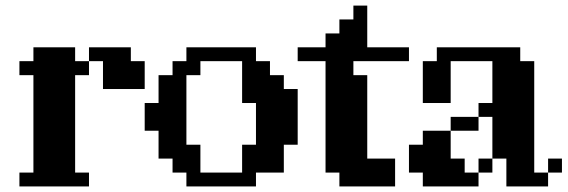

<svg xmlns="http://www.w3.org/2000/svg" viewBox="-20 -670 2040 690"><path d="M299.8 -49.8V0H49.8V-49.8H100.1V-399.9H49.8V-450.2H100.1V-500H250V-450.2H299.8V-500H450.2V-450.2H500V-350.1H350.1V-450.2H299.8V-399.9H250V-49.8Z M899.9 -49.8V0H649.9V-49.8H600.1V-100.1H549.8V-200.2H500V-299.8H549.8V-399.9H600.1V-450.2H649.9V-500H899.9V-450.2H950.2V-399.9H1000V-350.1H1049.8V-149.9H1000V-49.8ZM700.2 -49.8H850.1V-149.9H899.9V-299.8H850.1V-450.2H700.2V-399.9H649.9V-149.9H700.2Z M1199.7 0V-49.8H1149.9V-450.2H1049.8V-500H1149.9V-549.8H1199.7V-600.1H1250V-649.9H1299.8V-500H1449.7V-450.2H1250V-399.9H1299.8V-100.1H1399.9V0Z M1749.5 -100.1V-49.8H1699.7V-100.1H1749.5V-250H1699.7V-200.2H1599.6V-100.1H1649.9V-49.8H1699.7V0H1499.5V-49.8H1449.7V-149.9H1499.5V-200.2H1599.6V-250H1699.7V-299.8H1749.5V-450.2H1599.6V-299.8H1499.5V-450.2H1549.8V-500H1849.6V-450.2H1899.9V-49.8H1949.7V0H1799.8V-100.1ZM1999.5 -49.8H1949.7V-100.1H1999.5Z"/></svg>

Font: Redaction 50
Style: Bold
Weight: 700
Designer: Jeremy Mickel / Forest Young
Foundry: MCKL
Version: Version 2.001;hotconv 1.0.113;makeotfexe 2.5.65598 DEVELOPME